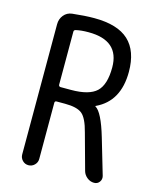

<svg xmlns="http://www.w3.org/2000/svg" viewBox="-112 -817 723 893"><g transform="rotate(15 250.0 -370.0)"><path d="M152.3 -654.3V-399.4Q152.3 -390.6 161.1 -389.6H211.9Q298.8 -389.6 334.5 -423.3Q370.1 -457 370.1 -540Q370.1 -669.9 221.7 -669.9Q185.5 -669.9 161.1 -664.1Q152.3 -662.1 152.3 -654.3ZM70.3 -41V-668Q70.3 -693.4 85.4 -711.9Q100.6 -730.5 125 -733.4Q185.5 -740.2 230.5 -740.2Q342.8 -740.2 396.5 -690.4Q450.2 -640.6 450.2 -540Q450.2 -398.4 342.8 -347.7Q340.8 -347.7 340.8 -345.7Q340.8 -344.7 341.8 -344.7Q374 -326.2 407.2 -213.9L458 -41Q461.9 -25.4 452.6 -12.7Q443.4 0 426.8 0Q408.2 0 393.1 -12.2Q377.9 -24.4 373 -42L325.2 -215.8Q308.6 -280.3 284.2 -300.3Q259.8 -320.3 202.1 -320.3H161.1Q152.3 -320.3 152.3 -311.5V-41Q152.3 -24.4 140.1 -12.2Q127.9 0 110.8 0Q93.8 0 82 -12.2Q70.3 -24.4 70.3 -41Z"/></g></svg>

Font: Rounded Mgen+ 1m regular
Style: Regular
Weight: 400
Designer: [Source Han Sans]
Ryoko NISHIZUKA  (kana & ideographs); Paul D. Hunt (Latin, Greek & Cyrillic); Wenlong ZHANG  (bopomofo
Version: Version 1.059.20150602